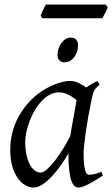

<svg xmlns="http://www.w3.org/2000/svg" viewBox="-20 -819 502 859"><path d="M294.4 -210.4Q297.9 -232.4 302 -256.1Q306.2 -279.8 310.3 -301.8Q314.5 -323.7 317.6 -342Q320.8 -360.4 322.8 -371.1Q315.4 -377 306.6 -383.1Q297.9 -389.2 287.8 -394.3Q277.8 -399.4 266.8 -402.6Q255.9 -405.8 244.1 -405.8Q221.7 -405.8 201.9 -394.8Q182.1 -383.8 165.3 -365.7Q148.4 -347.7 135 -324.5Q121.6 -301.3 112.3 -276.6Q103 -252 97.9 -228Q92.8 -204.1 92.8 -185.1Q92.8 -153.3 98.1 -127.9Q103.5 -102.5 112.8 -84.5Q122.1 -66.4 134.8 -56.6Q147.5 -46.9 162.1 -46.9Q173.8 -46.9 190.7 -61.8Q207.5 -76.7 225.8 -100.3Q244.1 -124 262.2 -153.1Q280.3 -182.1 294.4 -210.4ZM439.9 -33.2Q397.5 -5.4 371.3 7.3Q345.2 20 331.1 20Q322.3 20 314.2 13.9Q306.2 7.8 299.8 -9Q293.5 -25.9 289.8 -55.7Q286.1 -85.4 286.1 -132.8Q273.4 -110.4 255.1 -83.7Q236.8 -57.1 215.8 -33.9Q194.8 -10.7 172.6 4.6Q150.4 20 129.9 20Q113.8 20 95.5 10.7Q77.1 1.5 61.8 -18.8Q46.4 -39.1 36.1 -71Q25.9 -103 25.9 -148.9Q25.9 -187.5 34.9 -224.4Q43.9 -261.2 62 -294.9Q80.1 -328.6 106.2 -358.2Q132.3 -387.7 167 -411.1Q180.2 -419.9 196 -428.2Q211.9 -436.5 228.8 -442.9Q245.6 -449.2 262.2 -453.1Q278.8 -457 293.9 -457Q304.2 -457 314 -454.3Q323.7 -451.7 333 -447.3Q342.3 -442.9 350.6 -437.7Q358.9 -432.6 366.2 -427.7Q377.4 -436 390.1 -443.4Q402.8 -450.7 416 -457L425.8 -439.9Q417.5 -433.1 412.1 -427.7Q406.7 -422.4 402.6 -415.3Q398.4 -408.2 395.5 -397.9Q392.6 -387.7 389.2 -371.1Q381.8 -335.9 375.2 -299.1Q368.7 -262.2 364 -229.5Q359.4 -196.8 356.7 -171.9Q354 -147 354 -136.2Q354 -108.4 355.7 -89.4Q357.4 -70.3 360.4 -58.8Q363.3 -47.4 367.7 -42.2Q372.1 -37.1 377.9 -37.1Q387.7 -37.1 401.1 -39.8Q414.6 -42.5 434.1 -50.8ZM329.1 -616.2Q329.1 -602.5 325 -589.1Q320.8 -575.7 313 -564.7Q305.2 -553.7 293.9 -546.9Q282.7 -540 269 -540Q253.9 -540 245.6 -548.8Q237.3 -557.6 237.3 -574.2Q237.3 -587.4 241.7 -600.8Q246.1 -614.3 253.9 -625.5Q261.7 -636.7 272.7 -643.8Q283.7 -650.9 297.4 -650.9Q312.5 -650.9 320.8 -641.8Q329.1 -632.8 329.1 -616.2ZM461.9 -786.6Q460.4 -781.2 457.3 -774.4Q454.1 -767.6 450.4 -760.7Q446.8 -753.9 443.4 -747.6Q439.9 -741.2 437.5 -737.3H169.4L161.6 -749Q163.6 -753.9 166.5 -760.5Q169.4 -767.1 172.6 -773.9Q175.8 -780.8 179.2 -787.4Q182.6 -793.9 185.5 -798.8H452.6Z"/></svg>

Font: Gentium Basic
Style: Italic
Weight: 400
Italic angle: -8°
Designer: J. Victor Gaultney and Annie Olsen
Foundry: SIL International
Version: Version 1.102; 2013; Maintenance release